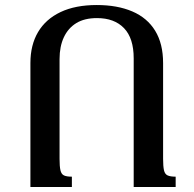

<svg xmlns="http://www.w3.org/2000/svg" viewBox="-20 -744 770 764"><path d="M266 0H101V-493Q101 -565 131.5 -616.5Q162 -668 221 -696Q280 -724 365 -724Q447 -724 506.5 -698.5Q566 -673 597.5 -621.5Q629 -570 629 -493V-112Q629 -82 632.5 -66.5Q636 -51 647 -46Q658 -41 679 -41V0H512V-512Q512 -592 473.5 -632Q435 -672 366 -672Q316 -672 283.5 -652Q251 -632 234 -595.5Q217 -559 217 -509V-112Q217 -82 220.5 -66.5Q224 -51 234.5 -46Q245 -41 266 -41Z"/></svg>

Font: Noto Serif Armenian Medium
Style: Regular
Weight: 500
Version: Version 2.007